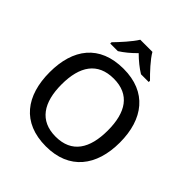

<svg xmlns="http://www.w3.org/2000/svg" viewBox="-250 -1108 1284 1284"><g transform="rotate(45 392.5 -465.5)"><path d="M450 -941H335C308 -896 248 -831 211 -793V-781H283C318 -803 356 -834 391 -870C427 -834 467 -802 502 -781H575V-793C537 -830 475 -896 450 -941ZM725 -358C725 -580 613 -725 394 -725C167 -725 60 -579 60 -359C60 -138 167 10 393 10C613 10 725 -137 725 -358ZM174 -358C174 -529 242 -632 394 -632C545 -632 611 -529 611 -358C611 -187 545 -82 393 -82C242 -82 174 -187 174 -358Z"/></g></svg>

Font: Noto Sans Bengali UI Medium
Style: Regular
Weight: 500
Designer: Jelle Bosma - Monotype Design Team
Foundry: Monotype Imaging Inc.
Version: Version 2.003